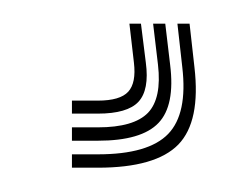

<svg xmlns="http://www.w3.org/2000/svg" viewBox="-20 4 204 158"><path d="M126 23.5H136L140 59.2Q145.2 103.8 126.8 122.9Q108.2 142 60.5 142H39.2V131H60.5Q102.2 131 118.4 114.2Q134.5 97.5 130 59.2ZM86.5 23.5H96L100 55.5Q103 78 93.9 87.8Q84.8 97.5 60.5 97.5H39.2V86.8H60.5Q78.8 86.8 85.5 79.5Q92.2 72.2 90.2 55.5ZM106 23.5H116L120 57.2Q124.2 90.8 110.4 105.2Q96.5 119.8 60.5 119.8H39.2V108.8H60.5Q90.2 108.8 101.8 96.8Q113.2 84.8 110 57.2Z"/></svg>

Font: Big Shoulders Inline Display Thin
Style: Regular
Weight: 400
Version: Version 2.002